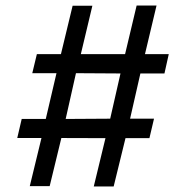

<svg xmlns="http://www.w3.org/2000/svg" viewBox="-20 -695 668 690"><path d="M87 -26 129 -199H42L58 -267.5H144.5L183 -432H96L112.5 -500.5H199L241 -674.5H312L270.5 -500.5H429.5L471 -675H542.5L501 -500.5H586.5L571 -431H484.5L447.5 -268.5H533.5L517 -198.5H431L388.5 -25H317L359 -198.5L200.5 -199L158.5 -26ZM216 -267.5 376 -268.5 413 -431 253 -432Z"/></svg>

Font: Geologica Light
Style: Regular
Weight: 300
Designer: Sindre Bremnes, Frode Helland
Foundry: Monokrom Skriftforlag AS
Version: Version 1.010; ttfautohint (v1.8.4.7-5d5b);gftools[0.9.28]